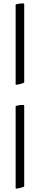

<svg xmlns="http://www.w3.org/2000/svg" viewBox="-20 -738 240 1142"><path d="M73 -102Q72 -107 78 -109Q96 -114 116 -114Q121 -114 122 -113Q124 -111 124 -110V369Q124 374 103 379Q93 381 87 382.5Q81 384 78 384Q77 384 76 383.5Q75 383 74 383Q73 383 73 382.5Q73 382 73 382ZM124 -249Q124 -244 103 -239Q93 -237 87 -235.5Q81 -234 78 -234Q77 -234 76 -234.5Q75 -235 74 -235Q73 -235 73 -236Q73 -237 73 -237V-705Q71 -711 78 -713Q96 -718 116 -718Q120 -718 122 -716Q124 -714 124 -713Z"/></svg>

Font: Amiri
Style: Italic
Weight: 400
Italic angle: 10°
Designer: Khaled Hosny
Version: Version 0.113